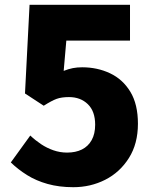

<svg xmlns="http://www.w3.org/2000/svg" viewBox="-20 -765 649 799"><path d="M285 14Q226 14 178 0.5Q130 -13 92.5 -36.5Q55 -60 25 -89L106 -201Q127 -181 151 -165Q175 -149 202.5 -139.5Q230 -130 259 -130Q295 -130 321 -143Q347 -156 361.5 -182Q376 -208 376 -246Q376 -302 345.5 -331.5Q315 -361 267 -361Q236 -361 215.5 -353.5Q195 -346 162 -325L84 -376L103 -745H521V-596H256L245 -470Q265 -478 283 -481.5Q301 -485 322 -485Q385 -485 438 -460Q491 -435 522.5 -383Q554 -331 554 -250Q554 -167 516.5 -107.5Q479 -48 418 -17Q357 14 285 14Z"/></svg>

Font: Noto Sans HK Thin Black
Style: Regular
Weight: 900
Version: Version 2.004-H2;hotconv 1.0.118;makeotfexe 2.5.65603